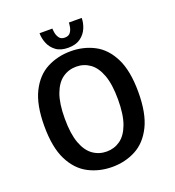

<svg xmlns="http://www.w3.org/2000/svg" viewBox="-154 -987 1019 1119"><g transform="rotate(-20 355.0 -427.0)"><path d="M352 11Q271.5 11 205 -23.8Q138.5 -58.5 99 -137.2Q59.5 -216 59.5 -348Q59.5 -479.5 99 -558.2Q138.5 -637 205 -671.5Q271.5 -706 352 -706Q432 -706 498 -671.5Q564 -637 603.2 -558.2Q642.5 -479.5 642.5 -348Q642.5 -216 603.2 -137.2Q564 -58.5 498 -23.8Q432 11 352 11ZM352 -84.5Q399 -84.5 436.2 -111Q473.5 -137.5 495 -195.5Q516.5 -253.5 516.5 -348Q516.5 -442 495 -499.8Q473.5 -557.5 436.2 -584Q399 -610.5 352 -610.5Q304.5 -610.5 267 -584Q229.5 -557.5 208 -499.8Q186.5 -442 186.5 -348Q186.5 -253.5 208 -195.5Q229.5 -137.5 267 -111Q304.5 -84.5 352 -84.5ZM480 -866.5Q480 -835.5 466.8 -803.8Q453.5 -772 424.5 -750.8Q395.5 -729.5 348 -729.5Q300.5 -729.5 272 -751Q243.5 -772.5 231 -804Q218.5 -835.5 218.5 -866.5H298Q298 -858 301 -840Q304 -822 314.8 -807Q325.5 -792 349 -792Q373 -792 383.8 -807Q394.5 -822 397.5 -839.8Q400.5 -857.5 400.5 -866.5Z"/></g></svg>

Font: League Mono Medium
Style: Regular
Weight: 500
Width: 6
Designer: Tyler Finck
Foundry: The League of Moveable Type / Tyler Finck
Version: Version 2.300;RELEASE